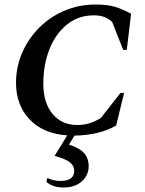

<svg xmlns="http://www.w3.org/2000/svg" viewBox="-20 -591 643 851"><path d="M262 240Q236 240 216.5 233Q197 226 186 215L189 199H192Q203 204 217.5 207.5Q232 211 248 211Q309 211 309 166Q309 144 290 128.5Q271 113 222 100L278 9Q172 2 111.5 -61.5Q51 -125 51 -224Q51 -294 78 -356.5Q105 -419 153 -467.5Q201 -516 265.5 -543.5Q330 -571 404 -571Q456 -571 490.5 -560.5Q525 -550 561 -530L542 -370H526L477 -494Q460 -509 441.5 -516Q423 -523 396 -523Q327 -523 276.5 -482Q226 -441 199 -372.5Q172 -304 172 -220Q172 -135 213 -86Q254 -37 322 -37Q354 -37 379 -45.5Q404 -54 427 -68L514 -179H530L495 -35Q462 -15 415.5 -3Q369 9 310 10L286 50Q333 65 353 88Q373 111 373 145Q373 186 342.5 213Q312 240 262 240Z"/></svg>

Font: Spectral SC SemiBold
Style: Italic
Weight: 600
Italic angle: -10°
Designer: Jean-Baptiste Levee
Foundry: Production Type
Version: Version 2.001